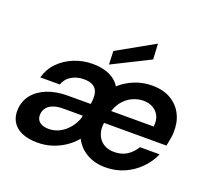

<svg xmlns="http://www.w3.org/2000/svg" viewBox="-128 -915 1199 1091"><g transform="rotate(20 472.0 -369.5)"><path d="M198 12Q140 12 101.5 -5.5Q63 -23 45 -54Q27 -85 29 -125Q31 -177 61.5 -216Q92 -255 145.5 -276.5Q199 -298 270 -298H408Q415 -337 409 -363.5Q403 -390 382.5 -403.5Q362 -417 325 -417Q284 -417 251.5 -398.5Q219 -380 205 -342H87Q102 -396 139.5 -434.5Q177 -473 230 -494.5Q283 -516 342 -516Q383 -516 415 -507Q447 -498 470.5 -481.5Q494 -465 508 -441Q547 -476 596.5 -496Q646 -516 702 -516Q770 -516 816.5 -488Q863 -460 886 -412.5Q909 -365 906 -304Q906 -291 903 -274.5Q900 -258 897.5 -243.5Q895 -229 893 -223H516Q510 -185 521.5 -154Q533 -123 559.5 -105Q586 -87 625 -87Q671 -87 703 -108Q735 -129 755 -163H874Q853 -114 813.5 -74Q774 -34 722 -11Q670 12 608 12Q543 12 495 -16Q447 -44 422 -93Q396 -61 360.5 -37.5Q325 -14 284 -1Q243 12 198 12ZM231 -83Q267 -83 298 -99.5Q329 -116 352.5 -145Q376 -174 387 -209L388 -220H269Q236 -220 211 -211Q186 -202 172.5 -184.5Q159 -167 158 -143Q157 -125 165.5 -111Q174 -97 191 -90Q208 -83 231 -83ZM531 -300H788Q793 -337 780.5 -363Q768 -389 743.5 -403.5Q719 -418 685 -418Q652 -418 621.5 -404.5Q591 -391 567.5 -365Q544 -339 531 -300ZM429 -544 426 -625 650 -751 655 -657Z"/></g></svg>

Font: DM Sans SemiBold
Style: Italic
Weight: 600
Italic angle: -10°
Designer: Colophon Foundry, Jonny Pinhorn
Foundry: Colophon Foundry
Version: Version 4.004;gftools[0.9.30]